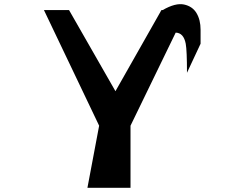

<svg xmlns="http://www.w3.org/2000/svg" viewBox="-20 -897 1102 918"><path d="M758 -849Q819 -884 859.5 -875.5Q900 -867 919.5 -834.5Q939 -802 939 -755V-688L874 -549Q874 -655 868 -688Q858 -740 820 -741L604 -296V1H398L454 -296L190 -849H310L532 -461L748 -842V-843Q749 -843 749 -844L752 -849Z"/></svg>

Font: OpenDyslexic
Style: Regular
Weight: 400
Designer: Abbie Gonzalez
Version: Version 0.920;hotconv 1.0.109;makeotfexe 2.5.65596